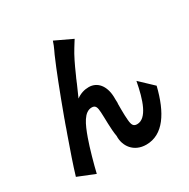

<svg xmlns="http://www.w3.org/2000/svg" viewBox="-187 -971 1175 1195"><g transform="rotate(-30 400.0 -373.5)"><path d="M235 -169C264 -250 295 -320 350 -320C378 -320 383 -300 385 -265C388 -224 386 -142 396 -89C393 -16 441 51 530 51C652 51 726 -64 768 -235L674 -324C651 -200 614 -88 544 -88C518 -88 509 -102 506 -141C504 -161 503 -189 503 -218V-229C503 -238 503 -247 503 -256L504 -267C503 -282 503 -296 503 -308C500 -391 457 -439 397 -439C366 -439 336 -430 307 -409C319 -435 331 -464 345 -495L349 -505C350 -508 352 -511 353 -514L357 -524C359 -529 361 -534 364 -539L368 -548C392 -603 418 -657 442 -695C451 -711 464 -729 472 -743L349 -801C336 -759 316 -726 306 -699C283 -647 227 -505 171 -352L167 -341C167 -339 166 -337 165 -335L161 -324C160 -322 160 -320 159 -319L151 -296L147 -284C144 -277 141 -269 139 -262L135 -251C101 -155 69 -63 49 5L171 54C183 1 214 -111 235 -169Z"/></g></svg>

Font: Glow Sans TC Compressed
Style: Bold
Weight: 700
Width: 2
Designer: Ryoko NISHIZUKA (kana, bopomofo & ideographs); Paul D. Hunt (Latin, Greek & Cyrillic); Sandoll Communications, Soo-young
Version: Version 0.93